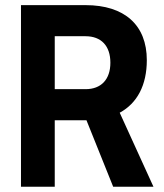

<svg xmlns="http://www.w3.org/2000/svg" viewBox="-20 -713 626 733"><path d="M60.1 0H189V-253.9H306.6C307.6 -253.9 309.1 -253.9 310.1 -253.9L412.1 0H565.9L437 -282.7C503.9 -318.8 540.5 -388.2 540.5 -483.4C540.5 -617.2 455.6 -693.4 306.6 -693.4H60.1ZM189 -372.6V-574.7H306.6C366.2 -574.7 401.4 -538.1 401.4 -473.6C401.4 -409.7 366.2 -372.6 306.6 -372.6Z"/></svg>

Font: Cascadia Code
Style: Bold
Weight: 700
Monospace: yes
Designer: Aaron Bell
Foundry: Saja Typeworks
Version: Version 2404.023